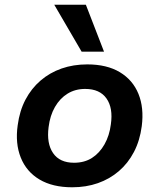

<svg xmlns="http://www.w3.org/2000/svg" viewBox="-20 -784 676 814"><path d="M286 10Q203 10 147.5 -23Q92 -56 68 -116Q44 -176 55 -253Q63 -314 88 -361.5Q113 -409 152 -442.5Q191 -476 241 -493.5Q291 -511 350 -511Q433 -511 488 -478Q543 -445 567 -386Q591 -327 581 -249Q573 -188 548 -140Q523 -92 484 -58.5Q445 -25 395 -7.5Q345 10 286 10ZM294 -94Q338 -94 370 -114.5Q402 -135 423 -172Q444 -209 450 -257Q460 -326 431.5 -366.5Q403 -407 341 -407Q299 -407 266.5 -387Q234 -367 213 -330.5Q192 -294 186 -245Q177 -176 205 -135Q233 -94 294 -94ZM326 -565 210 -764H344L421 -565Z"/></svg>

Font: Nunito Sans 7pt
Style: Bold Italic
Weight: 700
Italic angle: -9°
Version: Version 3.101;gftools[0.9.27]